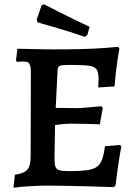

<svg xmlns="http://www.w3.org/2000/svg" viewBox="-20 -872 635 902"><path d="M43 10 50 -51Q93 -57 108.5 -75Q124 -93 124 -136L125 -529Q125 -561 118.5 -572Q112 -583 91 -583Q86 -583 76.5 -582.5Q67 -582 60 -581L55 -588L62 -643Q84 -643 113.5 -642Q143 -641 174.5 -640.5Q206 -640 232 -640Q307 -640 363 -641.5Q419 -643 461.5 -646Q504 -649 535 -652L541 -643Q536 -618 531.5 -586.5Q527 -555 523.5 -524Q520 -493 518 -466L441 -461Q442 -469 442.5 -482Q443 -495 443 -502Q443 -523 438.5 -536.5Q434 -550 421 -556.5Q408 -563 380.5 -565Q353 -567 308 -567Q282 -567 269.5 -565Q257 -563 253.5 -556Q250 -549 250 -532L239 -311L236 -128Q236 -101 240.5 -88.5Q245 -76 259.5 -72Q274 -68 305 -68Q355 -68 386 -72Q417 -76 434 -87.5Q451 -99 459.5 -122.5Q468 -146 473 -185L544 -191L550 -183Q543 -148 535.5 -97Q528 -46 523 -2L515 7Q459 5 400 3.5Q341 2 290 1Q239 0 206 0Q171 0 125 2.5Q79 5 43 10ZM227 -283 235 -365Q242 -365 260.5 -365Q279 -365 300.5 -364.5Q322 -364 338 -364Q355 -364 390 -367Q425 -370 456 -373L463 -365L449 -288Q422 -289 383 -290Q344 -291 316 -291Q294 -291 269.5 -288.5Q245 -286 227 -283ZM379 -699Q338 -713 298 -725.5Q258 -738 226 -747Q194 -756 175.5 -761.5Q157 -767 157 -767L152 -779L175 -846L186 -852Q186 -852 205 -842.5Q224 -833 255 -817Q286 -801 324.5 -782.5Q363 -764 401 -746L390 -707Z"/></svg>

Font: Alegreya SemiBold
Style: Regular
Weight: 600
Designer: Juan Pablo del Peral
Foundry: Huerta Tipografica
Version: Version 2.009